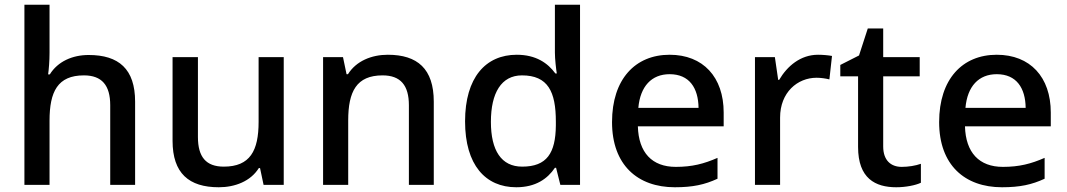

<svg xmlns="http://www.w3.org/2000/svg" viewBox="-20 -780 4502 810"><path d="M189 -557V-760H83V0H189V-271C189 -393 223 -462 334 -462C410 -462 445 -420 445 -336V0H550V-351C550 -489 481 -548 354 -548C286 -548 224 -521 190 -466H183C186 -487 189 -523 189 -557Z M1177 -539H1071V-266C1071 -144 1035 -77 924 -77C849 -77 815 -118 815 -202V-539H708V-186C708 -49 777 10 903 10C971 10 1037 -15 1072 -71H1077L1092 0H1177Z M1616 -549C1548 -549 1483 -523 1448 -467H1442L1427 -539H1343V0H1449V-272C1449 -394 1484 -462 1594 -462C1670 -462 1705 -420 1705 -336V0H1810V-351C1810 -490 1741 -549 1616 -549Z M2158 10C2240 10 2290 -26 2321 -72H2326L2344 0H2427V-760H2321V-558C2321 -531 2326 -488 2329 -470H2323C2291 -514 2241 -549 2160 -549C2029 -549 1942 -453 1942 -268C1942 -84 2028 10 2158 10ZM2183 -77C2095 -77 2051 -145 2051 -266C2051 -388 2095 -462 2182 -462C2292 -462 2325 -393 2325 -267V-251C2324 -134 2287 -77 2183 -77Z M2805 -549C2660 -549 2562 -446 2562 -265C2562 -84 2670 10 2827 10C2903 10 2953 -1 3007 -26V-114C2950 -89 2900 -76 2831 -76C2731 -76 2674 -136 2671 -247H3033V-305C3033 -455 2946 -549 2805 -549ZM2805 -467C2888 -467 2926 -409 2927 -325H2673C2681 -416 2729 -467 2805 -467Z M3431 -549C3357 -549 3301 -501 3267 -443H3263L3249 -539H3165V0H3271V-284C3271 -390 3344 -452 3425 -452C3442 -452 3464 -449 3479 -445L3490 -544C3474 -547 3450 -549 3431 -549Z M3784 -76C3738 -76 3706 -104 3706 -162V-458H3860V-539H3706V-660H3641L3604 -546L3525 -506V-458H3600V-160C3600 -27 3673 10 3761 10C3800 10 3842 2 3865 -9V-89C3843 -81 3812 -76 3784 -76Z M4185 -549C4040 -549 3942 -446 3942 -265C3942 -84 4050 10 4207 10C4283 10 4333 -1 4387 -26V-114C4330 -89 4280 -76 4211 -76C4111 -76 4054 -136 4051 -247H4413V-305C4413 -455 4326 -549 4185 -549ZM4185 -467C4268 -467 4306 -409 4307 -325H4053C4061 -416 4109 -467 4185 -467Z"/></svg>

Font: Noto Sans Arabic UI Md
Style: Regular
Weight: 500
Designer: Monotype Design Team, Nadine Chahine and Nizar Qandah
Foundry: Monotype Imaging Inc.
Version: Version 2.010